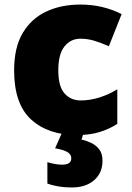

<svg xmlns="http://www.w3.org/2000/svg" viewBox="-20 -583 579 843"><path d="M318 10Q192 10 117 -58Q42 -126 42 -274Q42 -375 80 -438.5Q118 -502 183.5 -532.5Q249 -563 333 -563Q384 -563 429.5 -552Q475 -541 514 -521L458 -380Q424 -395 394.5 -404Q365 -413 333 -413Q290 -413 263 -379Q236 -345 236 -275Q236 -203 263.5 -172.5Q291 -142 334 -142Q375 -142 416.5 -155Q458 -168 495 -191V-39Q461 -17 418 -3.5Q375 10 318 10ZM430 123Q430 176 393.5 208Q357 240 296 240Q262 240 234 235Q206 230 188 223V129Q205 134 221 137Q237 140 253 140Q293 140 293 112Q293 95 276.5 85Q260 75 222 68L252 0H347L338 30Q358 34 379.5 44Q401 54 415.5 72.5Q430 91 430 123Z"/></svg>

Font: Noto Sans Bengali UI Black
Style: Regular
Weight: 900
Designer: Jelle Bosma - Monotype Design Team
Foundry: Monotype Imaging Inc.
Version: Version 2.003; ttfautohint (v1.8.4.7-5d5b)